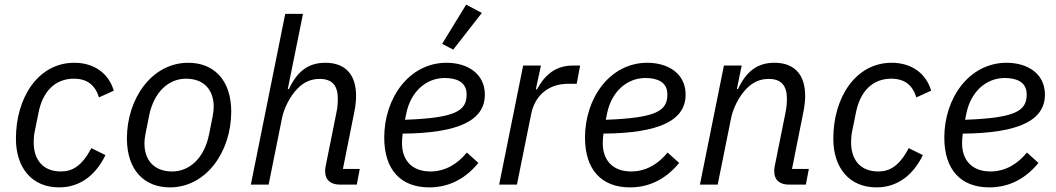

<svg xmlns="http://www.w3.org/2000/svg" viewBox="-20 -800 4574 832"><path d="M236 12C325 12 394 -39 437 -128L376 -158C335 -81 294 -57 244 -57C165 -57 126 -109 126 -183C126 -195 127 -213 130 -228L147 -312C165 -403 218 -459 300 -459C357 -459 392 -432 409 -378L473 -407C453 -477 393 -528 302 -528C146 -528 49 -378 49 -199C49 -72 119 12 236 12Z M716 12C874 12 982 -143 982 -316C982 -456 904 -528 796 -528C638 -528 530 -373 530 -200C530 -60 608 12 716 12ZM726 -57C648 -57 606 -106 606 -178C606 -193 608 -208 611 -223L626 -298C647 -403 712 -459 786 -459C864 -459 906 -410 906 -338C906 -323 904 -308 901 -293L886 -218C865 -113 800 -57 726 -57Z M1067 0H1144L1202 -288C1210 -329 1236 -383 1270 -417C1298 -445 1328 -458 1365 -458C1420 -458 1444 -429 1444 -371C1444 -359 1443 -338 1439 -318L1391 -79C1389 -69 1389 -64 1389 -58C1389 -18 1415 0 1453 0H1526L1539 -68H1466L1516 -318C1521 -343 1523 -366 1523 -385C1523 -474 1479 -528 1390 -528C1316 -528 1268 -491 1232 -414H1227L1293 -740H1216Z M2068 -744 2000 -780 1896 -610 1944 -585ZM1840 12C1914 12 1989 -16 2053 -94L2003 -139C1963 -90 1910 -57 1845 -57C1765 -57 1722 -106 1722 -179C1722 -190 1723 -207 1725 -221C1965 -223 2081 -277 2081 -390C2081 -483 2003 -528 1915 -528C1753 -528 1645 -375 1645 -204C1645 -64 1717 12 1840 12ZM1907 -462C1956 -462 2002 -446 2002 -391C2002 -320 1956 -289 1735 -281L1741 -310C1760 -402 1826 -462 1907 -462Z M2220 0 2282 -307C2296 -377 2348 -437 2443 -437H2479L2494 -516H2462C2378 -516 2335 -464 2307 -413H2302L2324 -516H2247L2143 0Z M2710 12C2784 12 2859 -16 2923 -94L2873 -139C2833 -90 2780 -57 2715 -57C2635 -57 2592 -106 2592 -179C2592 -190 2593 -207 2595 -221C2835 -223 2951 -277 2951 -390C2951 -483 2873 -528 2785 -528C2623 -528 2515 -375 2515 -204C2515 -64 2587 12 2710 12ZM2777 -462C2826 -462 2872 -446 2872 -391C2872 -320 2826 -289 2605 -281L2611 -310C2630 -402 2696 -462 2777 -462Z M3090 0 3148 -288C3156 -329 3182 -383 3216 -417C3244 -445 3274 -458 3311 -458C3366 -458 3390 -429 3390 -371C3390 -359 3389 -338 3385 -318L3337 -79C3335 -69 3335 -64 3335 -58C3335 -18 3361 0 3399 0H3472L3485 -68H3412L3462 -318C3467 -343 3469 -366 3469 -385C3469 -474 3425 -528 3336 -528C3262 -528 3214 -491 3178 -414H3173L3194 -516H3117L3013 0Z M3778 12C3867 12 3936 -39 3979 -128L3918 -158C3877 -81 3836 -57 3786 -57C3707 -57 3668 -109 3668 -183C3668 -195 3669 -213 3672 -228L3689 -312C3707 -403 3760 -459 3842 -459C3899 -459 3934 -432 3951 -378L4015 -407C3995 -477 3935 -528 3844 -528C3688 -528 3591 -378 3591 -199C3591 -72 3661 12 3778 12Z M4267 12C4341 12 4416 -16 4480 -94L4430 -139C4390 -90 4337 -57 4272 -57C4192 -57 4149 -106 4149 -179C4149 -190 4150 -207 4152 -221C4392 -223 4508 -277 4508 -390C4508 -483 4430 -528 4342 -528C4180 -528 4072 -375 4072 -204C4072 -64 4144 12 4267 12ZM4334 -462C4383 -462 4429 -446 4429 -391C4429 -320 4383 -289 4162 -281L4168 -310C4187 -402 4253 -462 4334 -462Z"/></svg>

Font: LVC Sans
Style: Italic
Weight: 400
Italic angle: -11.31°
Designer: Mike Abbink, Paul van der Laan, Pieter van Rosmalen
Foundry: Bold Monday
Version: Version 3.0